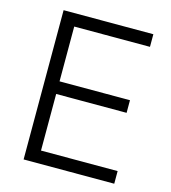

<svg xmlns="http://www.w3.org/2000/svg" viewBox="-109 -816 805 904"><g transform="rotate(15 294.0 -364.0)"><path d="M89.4 0V-727.5H526.9V-666H157.7V-398.9H501V-337.4H157.7V-61.5H531.2V0Z"/></g></svg>

Font: Inter 20pt Light
Style: Regular
Weight: 300
Version: Version 4.001;git-66647c0bb